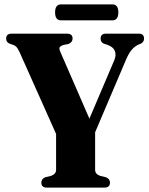

<svg xmlns="http://www.w3.org/2000/svg" viewBox="-20 -853 679 873"><path d="M480 -22.5Q480 0 454 0H193.5Q168 0 168 -22.5Q168 -39.5 185.5 -47L212.5 -53.5Q235 -61.5 235 -81V-244L68.5 -617Q60.5 -634 54.2 -640.2Q48 -646.5 38.5 -649.5L23.5 -654.5Q8 -661 8 -677.5Q8 -700 33.5 -700H284Q310 -700 310 -678Q310 -661 291.5 -653L268.5 -648.5Q252.5 -643 250.5 -636.2Q248.5 -629.5 256 -613.5L386.5 -313.5L500 -580Q509.5 -604 501.8 -622.2Q494 -640.5 467.5 -649.5L452 -654.5Q437.5 -661 437.5 -677.5Q437.5 -700 462.5 -700H610Q635 -700 635 -677.5Q635 -662.5 620.5 -654.5L611.5 -651Q593 -643 578.8 -626.5Q564.5 -610 550 -574.5L412.5 -251.5V-81Q412.5 -61.5 435 -53.5L462 -47Q480 -39.5 480 -22.5ZM230.5 -796.5Q230.5 -833 257.5 -833H491Q518 -833 518 -797Q518 -760.5 491 -760.5H257.5Q230.5 -760.5 230.5 -796.5Z"/></svg>

Font: Fraunces 144pt Soft
Style: Bold
Weight: 700
Version: Version 1.000;[0bf87f6ff]